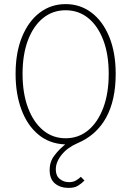

<svg xmlns="http://www.w3.org/2000/svg" viewBox="-20 -692 640 936"><path d="M314 224Q274 224 248 202.5Q222 181 222 136Q222 97 244.5 67Q267 37 298 12Q221 9 167 -36Q113 -81 84.5 -157.5Q56 -234 56 -332Q56 -436 87.5 -512.5Q119 -589 174 -630.5Q229 -672 300 -672Q371 -672 426 -630.5Q481 -589 512.5 -512.5Q544 -436 544 -332Q544 -203 497 -118Q450 -33 358 6Q309 27 280.5 62.5Q252 98 252 134Q252 165 271.5 180.5Q291 196 316 196Q336 196 350 188Q364 180 374 170L392 188Q377 203 360 213.5Q343 224 314 224ZM300 -18Q363 -18 410 -57Q457 -96 483.5 -166.5Q510 -237 510 -332Q510 -427 483.5 -496.5Q457 -566 410 -604Q363 -642 300 -642Q237 -642 190 -604Q143 -566 116.5 -496.5Q90 -427 90 -332Q90 -237 116.5 -166.5Q143 -96 190 -57Q237 -18 300 -18Z"/></svg>

Font: Source Code Pro ExtraLight ExtraLight
Style: Regular
Weight: 250
Monospace: yes
Version: Version 1.018;hotconv 1.0.116;makeotfexe 2.5.65601